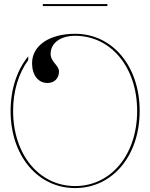

<svg xmlns="http://www.w3.org/2000/svg" viewBox="-20 -930 745 952"><path d="M512.5 -900V-910H192.5V-900ZM352.5 -762.5C224.5 -762.5 139 -704 139 -616.5C139 -557.5 169.5 -518.5 215.5 -518.5C249.5 -518.5 272.5 -541.5 272.5 -575.5C272.5 -606.5 231 -622.5 231 -663C231 -716.5 279.5 -752.5 352.5 -752.5C530.5 -752.5 660 -596 660 -380C660 -164 531 -7.5 352.5 -7.5C174 -7.5 45 -164 45 -380C45 -480 72.5 -567 120 -632V-651C65 -583.5 32.5 -489 32.5 -380C32.5 -158 167 2.5 352.5 2.5C538 2.5 672.5 -158 672.5 -380C672.5 -602 537.5 -762.5 352.5 -762.5Z"/></svg>

Font: ZnikomitNo24
Style: Regular
Weight: 500
Designer: gluk
Foundry: gluk
Version: Version 0.55